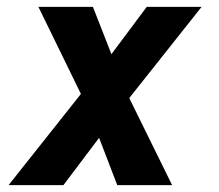

<svg xmlns="http://www.w3.org/2000/svg" viewBox="-20 -540 640 560"><path d="M5 0 216 -266 92 -520H251L305 -382L408 -520H568L357 -254L482 0H322L269 -138L165 0Z"/></svg>

Font: Iosevka SS04 XBd Ex Obl
Style: Regular
Weight: 800
Width: 7
Italic angle: -9°
Monospace: yes
Designer: Belleve Invis
Foundry: Belleve Invis
Version: Version 19.0.0; ttfautohint (v1.8.4)